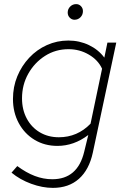

<svg xmlns="http://www.w3.org/2000/svg" viewBox="-20 -699 603 933"><path d="M237 214Q186 214 131.5 194Q77 174 36 140L64 108Q107 140 149 156Q191 172 234 172Q357 172 389 39L409 -43Q339 10 259 10Q197 10 148 -19.5Q99 -49 71 -101Q43 -153 43 -218Q43 -277 64 -328Q85 -379 122 -418.5Q159 -458 208 -480Q257 -502 312 -502Q366 -502 412 -480Q458 -458 487 -419L502 -492H545L431 43Q413 126 363.5 170Q314 214 237 214ZM266 -32Q356 -32 420 -98L476 -365Q457 -407 412 -433.5Q367 -460 313 -460Q250 -460 199 -427.5Q148 -395 117.5 -341Q87 -287 87 -221Q87 -166 110 -123Q133 -80 173.5 -56Q214 -32 266 -32ZM342 -603Q329 -603 319 -613Q309 -623 309 -638Q309 -655 321 -667Q333 -679 350 -679Q364 -679 373.5 -669Q383 -659 383 -645Q383 -627 371 -615Q359 -603 342 -603Z"/></svg>

Font: Red Hat Display VF
Style: Italic
Weight: 300
Italic angle: -12°
Designer: Pentagram, MCKL
Foundry: Pentagram, MCKL
Version: Version 1.023